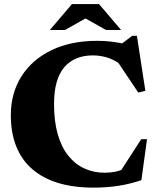

<svg xmlns="http://www.w3.org/2000/svg" viewBox="-20 -886 757 922"><path d="M483.5 -56.5Q510 -56.5 534 -61.5Q558 -66.5 591 -81L553 -55L658 -217.5H686L659 -21Q607 -3 550.5 6Q494 15 428.5 15Q333 15 259.2 -7.5Q185.5 -30 134.8 -74Q84 -118 58 -183Q32 -248 32 -333Q32 -438.5 82.8 -519Q133.5 -599.5 226.8 -644.8Q320 -690 447 -690Q481 -690 513.8 -686.2Q546.5 -682.5 591 -672.5L543.5 -660L614.5 -714H637.5L678 -450L644 -441.5L523 -622L576 -563.5Q537 -595.5 500.8 -607.8Q464.5 -620 426 -620Q382.5 -620 348 -606Q313.5 -592 289.2 -563.8Q265 -535.5 252.2 -491.5Q239.5 -447.5 239.5 -386.5Q239.5 -303.5 257.2 -241.5Q275 -179.5 307.8 -138.5Q340.5 -97.5 385.2 -77Q430 -56.5 483.5 -56.5ZM373.5 -807H407.5L292 -742H219.5L325.5 -866.5H455.5L561.5 -742H489Z"/></svg>

Font: Newsreader 24pt ExtraBold
Style: Regular
Weight: 800
Designer: Hugues Gentile
Foundry: Production Type
Version: Version 1.003